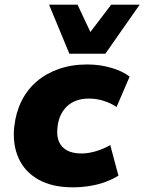

<svg xmlns="http://www.w3.org/2000/svg" viewBox="-20 -791 618 822"><path d="M291 11Q204 11 145 -22Q86 -55 59.5 -114Q33 -173 41 -249Q48 -310 72.5 -359Q97 -408 137.5 -442.5Q178 -477 232.5 -496Q287 -515 354 -515Q408 -515 457 -500.5Q506 -486 535 -463L479 -333Q456 -349 424.5 -359Q393 -369 361 -369Q330 -369 306 -360Q282 -351 265 -334Q248 -317 238 -294Q228 -271 226 -243Q220 -192 246.5 -163Q273 -134 329 -134Q359 -134 392 -144Q425 -154 452 -170L487 -39Q465 -25 433.5 -13Q402 -1 365.5 5Q329 11 291 11ZM277 -561 190 -771H312L367 -654L456 -771H578L431 -561Z"/></svg>

Font: Nunito Sans 8pt Black
Style: Italic
Weight: 900
Italic angle: -9°
Version: Version 3.101;gftools[0.9.27]